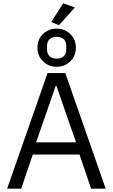

<svg xmlns="http://www.w3.org/2000/svg" viewBox="-20 -1139 681 1159"><path d="M618 0H530L460 -206H178L108 0H23L267 -698H374ZM439 -280 351 -533 321 -620H316L286 -533L198 -280ZM432 -1094 336 -987 289 -1006 362 -1119ZM322 -736Q273 -736 239.5 -769Q206 -802 206 -851Q206 -901 239.5 -933.5Q273 -966 322 -966Q371 -966 404.5 -933.5Q438 -901 438 -851Q438 -802 404.5 -769Q371 -736 322 -736ZM322 -785Q349 -785 364.5 -799.5Q380 -814 380 -840V-862Q380 -888 364.5 -902.5Q349 -917 322 -917Q295 -917 279.5 -902.5Q264 -888 264 -862V-840Q264 -814 279.5 -799.5Q295 -785 322 -785Z"/></svg>

Font: IBM Plex Sans
Style: Regular
Weight: 400
Designer: Mike Abbink, Paul van der Laan, Pieter van Rosmalen
Foundry: Bold Monday
Version: Version 3.201